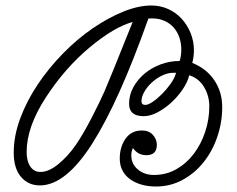

<svg xmlns="http://www.w3.org/2000/svg" viewBox="-20 -662 863 699"><path d="M680 -433Q732 -412 760.5 -369.5Q789 -327 789 -272Q789 -217 771.5 -165Q754 -113 722 -72.5Q690 -32 645.5 -7.5Q601 17 547 17Q520 17 496.5 10.5Q473 4 455 -8.5Q437 -21 426.5 -40Q416 -59 416 -85Q416 -127 437 -157Q458 -187 497 -187Q522 -187 536.5 -171Q551 -155 551 -135Q551 -97 513 -97Q482 -97 464 -123Q458 -112 458 -96Q458 -65 482 -45Q506 -25 540 -25Q585 -25 622 -46Q659 -67 685.5 -102Q712 -137 727 -182Q742 -227 742 -275Q742 -313 723 -345Q704 -377 669 -388Q663 -363 645 -336.5Q627 -310 603.5 -288.5Q580 -267 553.5 -253Q527 -239 503 -239Q450 -239 450 -284Q450 -317 466 -345.5Q482 -374 507.5 -395Q533 -416 566 -428Q599 -440 634 -440Q640 -459 640 -481Q640 -505 633 -525.5Q626 -546 612.5 -561.5Q599 -577 579 -586Q559 -595 534 -595Q523 -595 520 -594Q413 -292 316 -139.5Q219 13 125 13Q83 13 56.5 -18Q30 -49 30 -106Q30 -168 54 -232Q78 -296 118 -355.5Q158 -415 209.5 -467.5Q261 -520 317 -558.5Q373 -597 428.5 -619.5Q484 -642 531 -642Q564 -642 592.5 -629Q621 -616 641.5 -593.5Q662 -571 674 -541.5Q686 -512 686 -479Q686 -455 680 -433ZM509 -280Q519 -280 535.5 -291Q552 -302 569.5 -319.5Q587 -337 601.5 -357.5Q616 -378 621 -397H611Q590 -397 569 -386.5Q548 -376 531.5 -360.5Q515 -345 505 -327Q495 -309 495 -294Q495 -280 509 -280ZM463 -582Q396 -564 306.5 -489.5Q217 -415 147 -307.5Q77 -200 77 -109Q77 -75 90.5 -55.5Q104 -36 127 -36Q158 -36 193 -65Q228 -94 255 -133Q282 -172 312.5 -231Q343 -290 360 -328.5Q377 -367 463 -582Z"/></svg>

Font: Bonbon
Style: Regular
Weight: 400
Designer: Ksenia Erulevich
Foundry: Cyreal (www.cyreal.org)
Version: Version 1.001